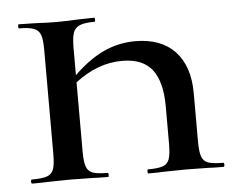

<svg xmlns="http://www.w3.org/2000/svg" viewBox="-41 -515 681 562"><g transform="rotate(-5 299.5 -234.0)"><path d="M594 0Q566 0 550 -1L483 -2L419 -1Q402 0 373 0Q371 0 371 -6Q371 -12 373 -12Q403 -12 417 -17Q431 -22 436 -36.5Q441 -51 441 -81V-191Q441 -263 413.5 -299Q386 -335 325 -335Q253 -335 187 -284V-81Q187 -51 192 -36.5Q197 -22 211 -17Q225 -12 255 -12Q257 -12 257 -6Q257 0 255 0Q225 0 209 -1L143 -2L81 -1Q63 0 32 0Q29 0 29 -6Q29 -12 32 -12Q62 -12 76.5 -17Q91 -22 96 -36.5Q101 -51 101 -81V-387Q101 -417 96 -431Q91 -445 76.5 -450.5Q62 -456 33 -456Q31 -456 31 -462Q31 -468 33 -468L81 -467Q121 -465 143 -465Q168 -465 210 -467L255 -468Q257 -468 257 -462Q257 -456 255 -456Q226 -456 211.5 -450Q197 -444 192 -429.5Q187 -415 187 -385V-305Q231 -348 275 -368.5Q319 -389 368 -389Q444 -389 485 -345.5Q526 -302 526 -222V-81Q526 -51 531 -36.5Q536 -22 550 -17Q564 -12 594 -12Q597 -12 597 -6Q597 0 594 0Z"/></g></svg>

Font: Cormorant SC SemiBold
Style: Regular
Weight: 600
Designer: Christian Thalmann (Catharsis Fonts)
Version: Version 3.000